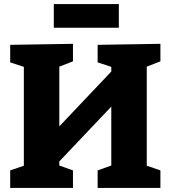

<svg xmlns="http://www.w3.org/2000/svg" viewBox="-20 -922 837 942"><path d="M767 -707V-621L700 -595V-109L767 -86V0H459V-86L526 -110V-399L271 -130V-110L338 -86V0H30V-86L97 -109V-594L30 -616V-702L338 -707V-621L271 -595V-302L526 -571V-594L459 -616V-702ZM244 -902H563V-786H244Z"/></svg>

Font: Bitter Pro ExtraBold
Style: Regular
Weight: 800
Designer: Sol Matas, and Bitter project Authors
Foundry: Sol Matas
Version: Version 1.010